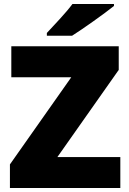

<svg xmlns="http://www.w3.org/2000/svg" viewBox="-20 -947 651 967"><path d="M554 -917V-927H345C312 -882 250 -818 216 -781V-767H343C397 -801 507 -879 554 -917ZM586 0V-156H269L578 -595V-714H37V-558H339L30 -119V0Z"/></svg>

Font: Noto Sans Sinhala UI Black
Style: Regular
Weight: 900
Designer: Jelle Bosma - Monotype Design Team
Foundry: Monotype Imaging Inc.
Version: Version 2.006